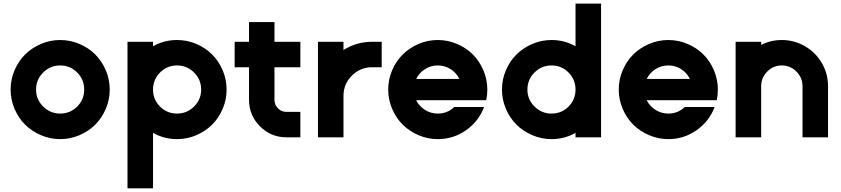

<svg xmlns="http://www.w3.org/2000/svg" viewBox="-20 -751 4598 1050"><path d="M309.1 9.8Q254.4 9.8 204.1 -11.7Q153.8 -33.2 117.4 -69.3Q81.1 -105.5 59.6 -155.8Q38.1 -206.1 38.1 -261.2Q38.1 -316.4 59.6 -366.7Q81.1 -417 117.4 -453.1Q153.8 -489.3 204.1 -510.7Q254.4 -532.2 309.1 -532.2Q364.3 -532.2 414.6 -510.7Q464.8 -489.3 501 -453.1Q537.1 -417 558.6 -366.7Q580.1 -316.4 580.1 -261.2Q580.1 -206.1 558.6 -155.8Q537.1 -105.5 501 -69.3Q464.8 -33.2 414.6 -11.7Q364.3 9.8 309.1 9.8ZM309.1 -393.1Q254.9 -393.1 216.1 -354.5Q177.2 -315.9 177.2 -261.2Q177.2 -207 216.1 -168.5Q254.9 -129.9 309.1 -129.9Q363.8 -129.9 402.1 -168.2Q440.4 -206.5 440.4 -261.2Q440.4 -315.9 402.1 -354.5Q363.8 -393.1 309.1 -393.1Z M677.2 278.8V-522.5H816.9V-498Q877 -532.2 948.2 -532.2Q1003.4 -532.2 1053.7 -510.7Q1104 -489.3 1140.1 -453.1Q1176.3 -417 1197.8 -366.7Q1219.2 -316.4 1219.2 -261.2Q1219.2 -206.1 1197.8 -155.8Q1176.3 -105.5 1140.1 -69.3Q1104 -33.2 1053.7 -11.7Q1003.4 9.8 948.2 9.8Q877 9.8 816.9 -24.4V278.8ZM1080.1 -261.2Q1080.1 -315.9 1041.3 -354.5Q1002.4 -393.1 948.2 -393.1Q893.6 -393.1 855.2 -354.5Q816.9 -315.9 816.9 -261.2Q816.9 -206.5 855.2 -168.2Q893.6 -129.9 948.2 -129.9Q1002.4 -129.9 1041.3 -168.5Q1080.1 -207 1080.1 -261.2Z M1341.8 -205.1V-383.3H1263.2V-522.5H1341.8V-630.4H1481V-522.5H1622.6V-383.3H1481V-205.1Q1481 -177.7 1500.2 -158.4Q1519.5 -139.2 1546.4 -139.2H1622.6V0H1546.4Q1461.9 0 1401.9 -60.1Q1341.8 -120.1 1341.8 -205.1Z M1718.8 0V-522.5H1858.4V-477.5Q1929.7 -522.5 2015.1 -522.5H2067.4V-383.3H2015.1Q1950.2 -383.3 1904.3 -337.4Q1858.4 -291.5 1858.4 -226.6V0Z M2645 -261.2Q2645 -231 2639.2 -203.1H2255.9Q2272.5 -169.9 2304.2 -149.9Q2335.9 -129.9 2374 -129.9Q2426.8 -129.9 2464.4 -166H2627.4Q2598.1 -87.9 2529.1 -39.1Q2460 9.8 2374 9.8Q2319.3 9.8 2269 -11.7Q2218.8 -33.2 2182.4 -69.3Q2146 -105.5 2124.5 -155.8Q2103 -206.1 2103 -261.2Q2103 -316.4 2124.5 -366.7Q2146 -417 2182.4 -453.1Q2218.8 -489.3 2269 -510.7Q2319.3 -532.2 2374 -532.2Q2429.2 -532.2 2479.5 -510.7Q2529.8 -489.3 2565.9 -453.1Q2602.1 -417 2623.5 -366.7Q2645 -316.4 2645 -261.2ZM2374 -393.1Q2335.9 -393.1 2304.2 -373Q2272.5 -353 2255.9 -319.3H2492.2Q2475.6 -353 2444.1 -373Q2412.6 -393.1 2374 -393.1Z M3127.4 0V-24.4Q3067.4 9.8 2996.1 9.8Q2941.4 9.8 2891.1 -11.7Q2840.8 -33.2 2804.4 -69.3Q2768.1 -105.5 2746.6 -155.8Q2725.1 -206.1 2725.1 -261.2Q2725.1 -316.4 2746.6 -366.7Q2768.1 -417 2804.4 -453.1Q2840.8 -489.3 2891.1 -510.7Q2941.4 -532.2 2996.1 -532.2Q3067.4 -532.2 3127.4 -498V-731.4H3267.1V0ZM2996.1 -393.1Q2941.9 -393.1 2903.1 -354.5Q2864.3 -315.9 2864.3 -261.2Q2864.3 -207 2903.1 -168.5Q2941.9 -129.9 2996.1 -129.9Q3050.8 -129.9 3089.1 -168.2Q3127.4 -206.5 3127.4 -261.2Q3127.4 -315.9 3089.1 -354.5Q3050.8 -393.1 2996.1 -393.1Z M3905.8 -261.2Q3905.8 -231 3899.9 -203.1H3516.6Q3533.2 -169.9 3564.9 -149.9Q3596.7 -129.9 3634.8 -129.9Q3687.5 -129.9 3725.1 -166H3888.2Q3858.9 -87.9 3789.8 -39.1Q3720.7 9.8 3634.8 9.8Q3580.1 9.8 3529.8 -11.7Q3479.5 -33.2 3443.1 -69.3Q3406.7 -105.5 3385.3 -155.8Q3363.8 -206.1 3363.8 -261.2Q3363.8 -316.4 3385.3 -366.7Q3406.7 -417 3443.1 -453.1Q3479.5 -489.3 3529.8 -510.7Q3580.1 -532.2 3634.8 -532.2Q3689.9 -532.2 3740.2 -510.7Q3790.5 -489.3 3826.7 -453.1Q3862.8 -417 3884.3 -366.7Q3905.8 -316.4 3905.8 -261.2ZM3634.8 -393.1Q3596.7 -393.1 3564.9 -373Q3533.2 -353 3516.6 -319.3H3752.9Q3736.3 -353 3704.8 -373Q3673.3 -393.1 3634.8 -393.1Z M4002.9 0V-522.5H4142.6V-505.4Q4194.8 -532.2 4255.4 -532.2Q4323.7 -532.2 4382.1 -498.3Q4440.4 -464.4 4474.4 -406.2Q4508.3 -348.1 4508.3 -279.8V0H4368.7V-279.8Q4368.7 -326.2 4335.4 -359.6Q4302.2 -393.1 4255.4 -393.1Q4209 -393.1 4175.8 -359.6Q4142.6 -326.2 4142.6 -279.8V0Z"/></svg>

Font: Basically A Sans Serif
Style: Bold
Weight: 700
Designer: Hyung-Suk Kim
Foundry: Mental Design
Version: 1.000